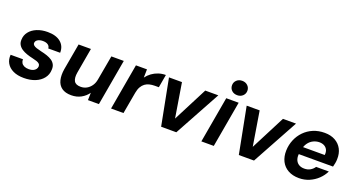

<svg xmlns="http://www.w3.org/2000/svg" viewBox="-44 -1336 3647 1960"><g transform="rotate(20 1779.5 -356.0)"><path d="M231 12Q161 12 113 -11Q65 -34 42 -74.5Q19 -115 24 -165H158Q157 -143 167 -126Q177 -109 197.5 -99.5Q218 -90 247 -90Q275 -90 293.5 -98Q312 -106 322.5 -120Q333 -134 334 -151Q334 -168 323.5 -178.5Q313 -189 293.5 -195.5Q274 -202 247 -208Q214 -215 182 -226Q150 -237 125.5 -253Q101 -269 87 -292.5Q73 -316 75 -348Q76 -396 105.5 -433.5Q135 -471 186 -492Q237 -513 302 -513Q393 -513 443.5 -471Q494 -429 492 -357H363Q362 -382 341.5 -396Q321 -410 286 -410Q252 -410 230 -396Q208 -382 208 -360Q207 -347 218.5 -336.5Q230 -326 251 -319Q272 -312 302 -305Q340 -297 372 -286Q404 -275 426.5 -259.5Q449 -244 461 -221Q473 -198 471 -166Q470 -112 438 -71.5Q406 -31 352.5 -9.5Q299 12 231 12Z M745 12Q680 12 641.5 -16Q603 -44 590.5 -95Q578 -146 589 -214L640 -501H774L726 -227Q716 -167 734 -134.5Q752 -102 807 -102Q841 -102 870 -117.5Q899 -133 920 -162.5Q941 -192 948 -233L996 -501H1131L1043 0H924L926 -80Q896 -38 850 -13Q804 12 745 12Z M1175 0 1263 -501H1383L1381 -411Q1405 -443 1436 -465.5Q1467 -488 1504.5 -500.5Q1542 -513 1584 -513L1559 -371H1516Q1485 -371 1458 -364.5Q1431 -358 1410 -342.5Q1389 -327 1374 -301Q1359 -275 1352 -236L1310 0Z M1719 0 1622 -501H1763L1824 -127L2016 -501H2158L1884 0Z M2156 0 2244 -501H2379L2291 0ZM2338 -568Q2300 -568 2277 -590.5Q2254 -613 2254 -646Q2254 -679 2277.5 -701.5Q2301 -724 2338 -724Q2374 -724 2397.5 -701.5Q2421 -679 2421 -646Q2421 -613 2397.5 -590.5Q2374 -568 2338 -568Z M2563 0 2466 -501H2607L2668 -127L2860 -501H3002L2728 0Z M3219 12Q3150 12 3100.5 -15.5Q3051 -43 3025.5 -93Q3000 -143 3002 -210Q3004 -272 3027 -327Q3050 -382 3091 -424Q3132 -466 3187.5 -489.5Q3243 -513 3311 -513Q3378 -513 3426 -486Q3474 -459 3498.5 -412Q3523 -365 3521 -304Q3521 -282 3516.5 -259Q3512 -236 3507 -218H3098L3112 -300H3387Q3391 -334 3379.5 -357Q3368 -380 3345.5 -392Q3323 -404 3293 -404Q3259 -404 3227 -388.5Q3195 -373 3172.5 -341.5Q3150 -310 3142 -261L3137 -232Q3130 -193 3139.5 -163Q3149 -133 3174 -115.5Q3199 -98 3237 -98Q3274 -98 3301.5 -114Q3329 -130 3346 -156H3484Q3461 -108 3421 -70Q3381 -32 3329.5 -10Q3278 12 3219 12Z"/></g></svg>

Font: DM Sans 17pt
Style: Bold Italic
Weight: 700
Italic angle: -10°
Version: Version 4.004;gftools[0.9.30]